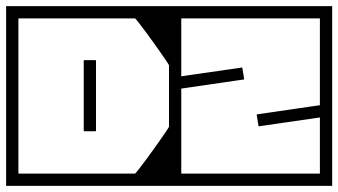

<svg xmlns="http://www.w3.org/2000/svg" viewBox="-40 -606 1103 626"><path d="M-20 -188V-398H20Q20 -398 20 -382.2Q20 -366.5 20 -345.5Q20 -324.5 20 -308.8Q20 -293 20 -293Q20 -293 20 -293Q20 -293 20 -293Q20 -293 20 -293Q20 -293 20 -293Q20 -293 20 -277.2Q20 -261.5 20 -240.5Q20 -219.5 20 -203.8Q20 -188 20 -188ZM233 -288Q233 -288 233 -300Q233 -312 233 -329.5Q233 -347 233 -364.5Q233 -382 233 -394Q233 -406 233 -406Q233 -406 233 -406Q233 -406 233 -406Q233 -408 233.2 -408.8Q233.5 -409.5 234.2 -409.8Q235 -410 237 -410Q242.5 -410 247.8 -410Q253 -410 258.2 -410Q263.5 -410 269 -410Q271 -410 271.8 -409.8Q272.5 -409.5 272.8 -408.8Q273 -408 273 -406Q273 -406 273 -406Q273 -406 273 -406Q273 -406 273 -394Q273 -382 273 -364.5Q273 -347 273 -329.5Q273 -312 273 -300Q273 -288 273 -288Q273 -288 273 -280.2Q273 -272.5 273 -260.5Q273 -248.5 273 -235Q273 -221.5 273 -209.5Q273 -197.5 273 -189.8Q273 -182 273 -182Q273 -182 273 -182Q273 -182 273 -182Q273 -180 272.8 -179.2Q272.5 -178.5 271.8 -178.2Q271 -178 269 -178Q261 -178 253.2 -178Q245.5 -178 237 -178Q235 -178 234.2 -178.2Q233.5 -178.5 233.2 -179.2Q233 -180 233 -182Q233 -182 233 -182Q233 -182 233 -182Q233 -182 233 -189.8Q233 -197.5 233 -209.5Q233 -221.5 233 -235Q233 -248.5 233 -260.5Q233 -272.5 233 -280.2Q233 -288 233 -288ZM-20 -279H20Q20 -279 20 -261.8Q20 -244.5 20 -217.2Q20 -190 20 -159.5Q20 -129 20 -101.8Q20 -74.5 20 -57.2Q20 -40 20 -40Q20 -40 20 -40Q20 -40 20 -40Q20 -40 20 -40Q20 -40 20 -40Q20 -40 20 -40Q20 -40 20 -40Q20 -40 20 -40Q20 -40 20 -40Q20 -40 20 -40Q20 -40 20 -40Q20 -40 20 -40Q20 -40 20 -40Q20 -40 20 -40Q20 -40 38.2 -40Q56.5 -40 85.2 -40Q114 -40 146 -40Q178 -40 206.8 -40Q235.5 -40 253.8 -40Q272 -40 272 -40Q272 -30.5 272 -20.2Q272 -10 272 0Q272 0 272 0Q272 0 272 0Q272 0 272 0Q272 0 272 0Q272 0 272 0Q272 0 251 0Q230 0 196.8 0Q163.5 0 126 0Q88.5 0 55.2 0Q22 0 1 0Q-20 0 -20 0Q-20 0 -20 0Q-20 0 -20 0Q-20 0 -20 0Q-20 0 -20 0Q-20 0 -20 -20.2Q-20 -40.5 -20 -72.2Q-20 -104 -20 -139.5Q-20 -175 -20 -206.8Q-20 -238.5 -20 -258.8Q-20 -279 -20 -279ZM-20 -307Q-20 -307 -20 -327.2Q-20 -347.5 -20 -379.2Q-20 -411 -20 -446.5Q-20 -482 -20 -513.8Q-20 -545.5 -20 -565.8Q-20 -586 -20 -586Q-20 -586 -20 -586Q-20 -586 -20 -586Q-20 -586 -20 -586Q-20 -586 -20 -586Q-20 -586 1 -586Q22 -586 55.2 -586Q88.5 -586 126 -586Q163.5 -586 196.8 -586Q230 -586 251 -586Q272 -586 272 -586Q272 -586 272 -586Q272 -586 272 -586Q272 -586 272 -586Q272 -586 272 -586Q272 -586 272 -586Q272 -576.5 272 -566.2Q272 -556 272 -546Q272 -546 253.8 -546Q235.5 -546 206.8 -546Q178 -546 146 -546Q114 -546 85.2 -546Q56.5 -546 38.2 -546Q20 -546 20 -546Q20 -546 20 -546Q20 -546 20 -546Q20 -546 20 -546Q20 -546 20 -546Q20 -546 20 -546Q20 -546 20 -546Q20 -546 20 -546Q20 -546 20 -546Q20 -546 20 -546Q20 -546 20 -546Q20 -546 20 -546Q20 -546 20 -546Q20 -546 20 -546Q20 -546 20 -528.8Q20 -511.5 20 -484.2Q20 -457 20 -426.5Q20 -396 20 -368.8Q20 -341.5 20 -324.2Q20 -307 20 -307ZM551 -98H511Q511 -98 511 -137.8Q511 -177.5 511 -268Q511 -268 511 -270.5Q511 -273 511 -273Q511 -273 511 -275.5Q511 -278 511 -278Q511 -376.5 511 -422.2Q511 -468 511 -468H551ZM551 -279Q551 -279 551 -258.8Q551 -238.5 551 -206.8Q551 -175 551 -139.5Q551 -104 551 -72.2Q551 -40.5 551 -20.2Q551 0 551 0Q551 0 551 0Q551 0 551 0Q551 0 551 0Q551 0 551 0Q551 0 530 0Q509 0 475.8 0Q442.5 0 405 0Q367.5 0 334.2 0Q301 0 280 0Q259 0 259 0Q259 0 259 0Q259 0 259 0Q259 0 259 0Q259 0 259 0Q259 0 259 0V-40Q259 -40 273.2 -40Q287.5 -40 308.5 -40Q329.5 -40 350.5 -40Q371.5 -40 385.8 -40Q400 -40 400 -40Q400 -40 400 -40Q400 -40 400 -40Q400 -40 400 -40Q401.5 -40 413.2 -55Q425 -70 441.2 -92.2Q457.5 -114.5 473.5 -137Q489.5 -159.5 500.2 -175.5Q511 -191.5 511 -193Q511 -193 511 -201.8Q511 -210.5 511 -223.2Q511 -236 511 -248.8Q511 -261.5 511 -270.2Q511 -279 511 -279ZM551 -307H511Q511 -307 511 -315.8Q511 -324.5 511 -337.2Q511 -350 511 -362.8Q511 -375.5 511 -384.2Q511 -393 511 -393Q511 -394.5 500.2 -410.5Q489.5 -426.5 473.5 -449Q457.5 -471.5 441.2 -493.8Q425 -516 413.2 -531Q401.5 -546 400 -546Q400 -546 400 -546Q400 -546 400 -546Q400 -546 400 -546Q400 -546 385.8 -546Q371.5 -546 350.5 -546Q329.5 -546 308.5 -546Q287.5 -546 273.2 -546Q259 -546 259 -546V-586Q259 -586 259 -586Q259 -586 259 -586Q259 -586 259 -586Q259 -586 259 -586Q259 -586 259 -586Q259 -586 280 -586Q301 -586 334.2 -586Q367.5 -586 405 -586Q442.5 -586 475.8 -586Q509 -586 530 -586Q551 -586 551 -586Q551 -586 551 -586Q551 -586 551 -586Q551 -586 551 -586Q551 -586 551 -586Q551 -586 551 -565.8Q551 -545.5 551 -513.8Q551 -482 551 -446.5Q551 -411 551 -379.2Q551 -347.5 551 -327.2Q551 -307 551 -307ZM511 -249H551Q551 -249 551 -228Q551 -207 551 -175.8Q551 -144.5 551 -113.2Q551 -82 551 -61Q551 -40 551 -40Q551 -40 551 -40Q551 -40 551 -40Q551 -40 551 -40Q551 -40 551 -40Q551 -40 551 -40Q551 -40 551 -40Q551 -40 551 -40Q551 -40 551 -40Q551 -40 551 -40Q551 -40 551 -40Q551 -40 551 -40Q551 -40 574.5 -40Q598 -40 632.5 -40Q667 -40 701.5 -40Q736 -40 759.5 -40Q783 -40 783 -40Q783 -30.5 783 -20.2Q783 -10 783 0Q783 0 783 0Q783 0 783 0Q783 0 783 0Q783 0 783 0Q783 0 783 0Q783 0 763.2 0Q743.5 0 712.8 0Q682 0 647 0Q612 0 581.2 0Q550.5 0 530.8 0Q511 0 511 0Q511 0 511 0Q511 0 511 0Q511 0 511 0Q511 0 511 0Q511 0 511 -18Q511 -36 511 -64.2Q511 -92.5 511 -124.5Q511 -156.5 511 -184.8Q511 -213 511 -231Q511 -249 511 -249ZM1043 -337H1003Q1003 -337 1003 -358Q1003 -379 1003 -410.2Q1003 -441.5 1003 -472.8Q1003 -504 1003 -525Q1003 -546 1003 -546Q1003 -546 1003 -546Q1003 -546 1003 -546Q1003 -546 1003 -546Q1003 -546 1003 -546Q1003 -546 1003 -546Q1003 -546 1003 -546Q1003 -546 1003 -546Q1003 -546 1003 -546Q1003 -546 1003 -546Q1003 -546 1003 -546Q1003 -546 1003 -546Q1003 -546 979.5 -546Q956 -546 921.5 -546Q887 -546 852.5 -546Q818 -546 794.5 -546Q771 -546 771 -546Q771 -556 771 -566.2Q771 -576.5 771 -586Q771 -586 771 -586Q771 -586 771 -586Q771 -586 771 -586Q771 -586 771 -586Q771 -586 771 -586Q771 -586 790.8 -586Q810.5 -586 841.2 -586Q872 -586 907 -586Q942 -586 972.8 -586Q1003.5 -586 1023.2 -586Q1043 -586 1043 -586Q1043 -586 1043 -586Q1043 -586 1043 -586Q1043 -586 1043 -586Q1043 -586 1043 -586Q1043 -586 1043 -568Q1043 -550 1043 -521.8Q1043 -493.5 1043 -461.5Q1043 -429.5 1043 -401.2Q1043 -373 1043 -355Q1043 -337 1043 -337ZM1043 -249Q1043 -249 1043 -231Q1043 -213 1043 -184.8Q1043 -156.5 1043 -124.5Q1043 -92.5 1043 -64.2Q1043 -36 1043 -18Q1043 0 1043 0Q1043 0 1043 0Q1043 0 1043 0Q1043 0 1043 0Q1043 0 1043 0Q1043 0 1023.2 0Q1003.5 0 972.8 0Q942 0 907 0Q872 0 841.2 0Q810.5 0 790.8 0Q771 0 771 0Q771 0 771 0Q771 0 771 0Q771 0 771 0Q771 0 771 0Q771 0 771 0Q771 -10 771 -20.2Q771 -30.5 771 -40Q771 -40 794.5 -40Q818 -40 852.5 -40Q887 -40 921.5 -40Q956 -40 979.5 -40Q1003 -40 1003 -40Q1003 -40 1003 -40Q1003 -40 1003 -40Q1003 -40 1003 -40Q1003 -40 1003 -40Q1003 -40 1003 -40Q1003 -40 1003 -40Q1003 -40 1003 -40Q1003 -40 1003 -40Q1003 -40 1003 -40Q1003 -40 1003 -40Q1003 -40 1003 -40Q1003 -40 1003 -61Q1003 -82 1003 -113.2Q1003 -144.5 1003 -175.8Q1003 -207 1003 -228Q1003 -249 1003 -249ZM511 -337Q511 -337 511 -355Q511 -373 511 -401.2Q511 -429.5 511 -461.5Q511 -493.5 511 -521.8Q511 -550 511 -568Q511 -586 511 -586Q511 -586 511 -586Q511 -586 511 -586Q511 -586 511 -586Q511 -586 511 -586Q511 -586 530.8 -586Q550.5 -586 581.2 -586Q612 -586 647 -586Q682 -586 712.8 -586Q743.5 -586 763.2 -586Q783 -586 783 -586Q783 -586 783 -586Q783 -586 783 -586Q783 -586 783 -586Q783 -586 783 -586Q783 -586 783 -586Q783 -576.5 783 -566.2Q783 -556 783 -546Q783 -546 759.5 -546Q736 -546 701.5 -546Q667 -546 632.5 -546Q598 -546 574.5 -546Q551 -546 551 -546Q551 -546 551 -546Q551 -546 551 -546Q551 -546 551 -546Q551 -546 551 -546Q551 -546 551 -546Q551 -546 551 -546Q551 -546 551 -546Q551 -546 551 -546Q551 -546 551 -546Q551 -546 551 -546Q551 -546 551 -546Q551 -546 551 -525Q551 -504 551 -472.8Q551 -441.5 551 -410.2Q551 -379 551 -358Q551 -337 551 -337ZM1043 -98H1003Q1003 -98 1003 -137.8Q1003 -177.5 1003 -268Q1003 -268 1003 -270.5Q1003 -273 1003 -273Q1003 -273 1003 -275.5Q1003 -278 1003 -278Q1003 -376.5 1003 -422.2Q1003 -468 1003 -468H1043ZM511 -98V-468H551Q551 -468 551 -422.2Q551 -376.5 551 -278Q551 -278 551 -275.5Q551 -273 551 -273Q551 -273 551 -270.5Q551 -268 551 -268Q551 -177.5 551 -137.8Q551 -98 551 -98ZM531 -371H550Q550 -371 550 -367.5Q550 -364 550 -360.5Q550 -357 550 -357Q550 -357 570.2 -360Q590.5 -363 620.2 -367.2Q650 -371.5 679.8 -375.8Q709.5 -380 729.8 -383Q750 -386 750 -386Q750 -386 750.2 -384Q750.5 -382 751.2 -377.8Q752 -373.5 753 -367Q754 -360.5 754.8 -356Q755.5 -351.5 755.8 -349.2Q756 -347 756 -347Q756 -347 735.2 -344Q714.5 -341 683.8 -336.5Q653 -332 622.2 -327.5Q591.5 -323 570.8 -320Q550 -317 550 -317Q550 -317 550 -312.2Q550 -307.5 550 -302.8Q550 -298 550 -298H531ZM1022 -209H1003Q1003 -209 1003 -212.5Q1003 -216 1003 -219.5Q1003 -223 1003 -223Q1003 -223 982.8 -220Q962.5 -217 932.8 -212.8Q903 -208.5 873.2 -204.2Q843.5 -200 823.2 -197Q803 -194 803 -194Q803 -194 802.8 -196Q802.5 -198 801.8 -202.2Q801 -206.5 800 -213Q799 -219.5 798.2 -224Q797.5 -228.5 797.2 -230.8Q797 -233 797 -233Q797 -233 817.8 -236Q838.5 -239 869.2 -243.5Q900 -248 930.8 -252.5Q961.5 -257 982.2 -260Q1003 -263 1003 -263Q1003 -263 1003 -267.8Q1003 -272.5 1003 -277.2Q1003 -282 1003 -282H1022Z"/></svg>

Font: Honk
Style: Regular
Weight: 400
Designer: Noopur Datye & Yesha Goshar
Foundry: Ek Type
Version: Version 1.000